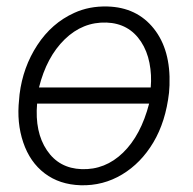

<svg xmlns="http://www.w3.org/2000/svg" viewBox="-20 -558 593 589"><path d="M40 -268.6Q50.3 -352.1 94.5 -419.7Q138.7 -487.3 208 -518.6Q253.9 -539.6 309.6 -538.1Q399.9 -535.6 451.9 -470.2Q503.9 -404.8 500 -296.4L498.5 -273.4Q488.3 -184.6 450.4 -121.1Q412.6 -57.6 354.5 -22.7Q296.4 12.2 227.5 10.3Q162.6 8.3 117.2 -26.1Q71.8 -60.5 51.3 -121.1Q30.8 -181.6 38.6 -252.4ZM230.5 -39.1Q302.7 -36.6 357.4 -89.6Q412.1 -142.6 437.5 -240.2H93.8Q86.4 -152.8 123.8 -97.2Q161.1 -41.5 230.5 -39.1ZM306.6 -488.8Q233.9 -491.2 178.5 -437.3Q123 -383.3 99.6 -289.6H442.4Q445.8 -328.1 438.5 -365Q431.2 -401.9 412.6 -430.2Q375.5 -486.3 306.6 -488.8Z"/></svg>

Font: RobotoInd Light
Style: Italic
Weight: 300
Italic angle: -12°
Designer: Google
Version: Version 2.001151; 2014